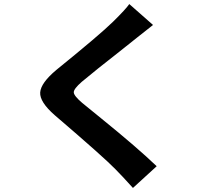

<svg xmlns="http://www.w3.org/2000/svg" viewBox="-20 -844 1040 946"><path d="M734 -721Q679 -678 653 -657Q627 -636 569 -590Q456 -502 383 -441Q343 -406 343.5 -389Q344 -372 385 -337Q398 -326 482 -258Q656 -117 752 -25L635 82Q579 20 548 -11Q493 -68 249 -277Q175 -342 178 -388.5Q181 -435 257 -499Q473 -674 537 -737Q601 -800 617 -824Z"/></svg>

Font: Swei Fan Sans CJK TC
Style: Bold
Weight: 700
Version: Version 2.130